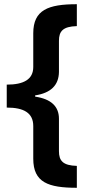

<svg xmlns="http://www.w3.org/2000/svg" viewBox="-20 -734 403 912"><path d="M345 158V54C279 52 260 30 260 -16V-170C260 -229 222 -264 147 -275V-281C221 -292 259 -329 260 -392V-540C260 -586 279 -608 345 -610V-714C209 -714 138 -687 138 -576V-416C138 -357 93 -332 12 -332V-223C93 -223 138 -198 138 -135V20C138 133 210 158 345 158Z"/></svg>

Font: Kathrein 77 Bold Condensed
Style: Regular
Weight: 700
Width: 3
Designer: Lazydogs Typefoundry, based on Open Sans by Ascender Corporation
Foundry: Lazydogs Typefoundry
Version: Version 1.003;PS 001.003;hotconv 1.0.88;makeotf.lib2.5.64775